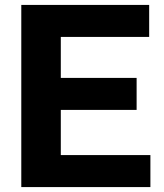

<svg xmlns="http://www.w3.org/2000/svg" viewBox="-20 -760 667 780"><path d="M66.5 0V-740H586V-610H227V-443.5H535V-313.5H227V-130H591V0Z"/></svg>

Font: Encode Sans
Style: Bold
Weight: 700
Designer: Multiple Designers
Foundry: Impallari Type
Version: Version 3.002; ttfautohint (v1.8.3) -l 8 -r 50 -G 200 -x 14 